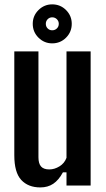

<svg xmlns="http://www.w3.org/2000/svg" viewBox="-20 -830 474 859"><path d="M160.5 8.5Q106 8.5 75 -25Q44 -58.5 44 -135.5V-600H152V-126.5Q152 -98 163.8 -85Q175.5 -72 200.5 -72Q224 -72 246.2 -85.8Q268.5 -99.5 277.5 -124V-600H385.5V0H277.5V-59H261.5Q242.5 -24 218.2 -7.8Q194 8.5 160.5 8.5ZM213.5 -636Q178 -636 152.2 -661.5Q126.5 -687 126.5 -723.5Q126.5 -759.5 152.2 -785Q178 -810.5 213.5 -810.5Q250 -810.5 275.5 -785Q301 -759.5 301 -723.5Q301 -687 275.5 -661.5Q250 -636 213.5 -636ZM213.5 -694.5Q226 -694.5 234.5 -702.8Q243 -711 243 -723.5Q243 -735.5 234.5 -744Q226 -752.5 213.5 -752.5Q201.5 -752.5 193.2 -744Q185 -735.5 185 -723.5Q185 -711 193.2 -702.8Q201.5 -694.5 213.5 -694.5Z"/></svg>

Font: Big Shoulders Display Thin
Style: Bold
Weight: 700
Version: Version 2.002